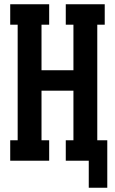

<svg xmlns="http://www.w3.org/2000/svg" viewBox="-20 -755 540 902"><path d="M397 127V0H289V-96H325V-329H175V-96H211V0H28V-96H63V-639H28V-735H211V-639H175V-425H325V-639H289V-735H472V-639H437V-96H484V127Z"/></svg>

Font: Iosevka Gothic
Style: Bold
Weight: 700
Monospace: yes
Designer: Belleve Invis
Foundry: Belleve Invis
Version: Version 15.5.1; ttfautohint (v1.8.4)